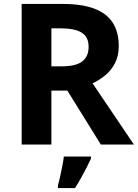

<svg xmlns="http://www.w3.org/2000/svg" viewBox="-20 -734 700 975"><path d="M298 -714Q395 -714 458 -690.5Q521 -667 552 -619.5Q583 -572 583 -500Q583 -451 564.5 -414.5Q546 -378 515.5 -352.5Q485 -327 450 -311L660 0H492L322 -274H241V0H90V-714ZM287 -590H241V-397H290Q365 -397 397.5 -422Q430 -447 430 -496Q430 -530 414.5 -550.5Q399 -571 367.5 -580.5Q336 -590 287 -590ZM442 71Q432 93 419.5 117.5Q407 142 392.5 168Q378 194 361 221H274V208Q280 188 285.5 162Q291 136 296.5 109Q302 82 304 61H442Z"/></svg>

Font: Noto Sans Tamil
Style: Regular
Weight: 400
Designer: Jelle Bosma - Monotype Design Team
Foundry: Monotype Imaging Inc.
Version: Version 2.003